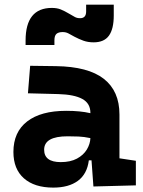

<svg xmlns="http://www.w3.org/2000/svg" viewBox="-20 -810 626 839"><path d="M388.2 4.9 379.9 -109.4H368.2Q360.8 -49.8 320.6 -20Q280.3 9.8 212.9 9.8Q130.4 9.8 84.5 -30.8Q38.6 -71.3 38.6 -146Q38.6 -232.9 98.6 -279.3Q158.7 -325.7 269 -325.7Q301.3 -325.7 326.4 -323.2Q351.6 -320.8 375 -315.4V-316.9Q375 -358.4 339.6 -377.7Q304.2 -397 234.4 -398.9L102.1 -402.3L111.8 -522.5L224.6 -521Q365.2 -519 433.6 -465.6Q502 -412.1 502 -309.6V-118.2L573.7 -107.4V0ZM375 -206.5Q346.7 -212.4 323.7 -213.4Q300.8 -214.4 275.4 -214.4Q172.9 -214.4 172.9 -155.8Q172.9 -101.6 245.6 -101.6Q287.6 -101.6 316.2 -116.9Q344.7 -132.3 359.4 -156.5Q374 -180.7 375 -206.5ZM91.8 -613.3V-632.8Q91.8 -775.4 206.5 -775.4Q229 -775.4 245.4 -768.8Q261.7 -762.2 283.2 -749.5Q297.9 -741.2 307.1 -735.8Q316.4 -730.5 330.1 -730.5Q356.4 -730.5 356.4 -759.8V-789.6H477.1V-742.2Q477.1 -683.6 456.1 -654.3Q435.1 -625 389.2 -625Q364.3 -625 344.2 -632.3Q324.2 -639.6 305.7 -649.4Q290 -658.2 278.8 -664.1Q267.6 -669.9 253.9 -669.9Q235.8 -669.9 226.8 -662.1Q217.8 -654.3 217.8 -633.8V-613.3Z"/></svg>

Font: Cascadia Mono
Style: Bold
Weight: 700
Monospace: yes
Designer: Aaron Bell
Foundry: Saja Typeworks
Version: Version 2404.023; ttfautohint (v1.8.4)